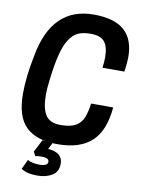

<svg xmlns="http://www.w3.org/2000/svg" viewBox="-106 -864 853 1155"><g transform="rotate(10 320.0 -286.5)"><path d="M331 6ZM204 220Q138 220 105 196L133 137Q159 153 205 153Q256 153 256 127Q256 103 210 103Q184 103 172 107L159 81L198 6H264L241 51Q331 57 331 126Q331 175 294 197.5Q257 220 204 220ZM290 13Q163 13 98.5 -48.5Q34 -110 34 -251Q34 -355 61 -486Q116 -793 372 -793Q498 -793 559 -739Q620 -685 620 -576Q620 -545 612 -487H478Q483 -522 483 -551Q483 -615 458.5 -645.5Q434 -676 373 -676Q324 -676 294 -661Q264 -646 241 -609Q200 -546 179 -370Q171 -311 171 -266Q171 -186 197 -145Q223 -104 289 -104Q350 -104 382 -123Q414 -142 428 -177.5Q442 -213 448 -263H583Q571 -120 499.5 -53.5Q428 13 290 13Z"/></g></svg>

Font: Tanohe Sans SemiBold
Style: Italic
Weight: 600
Designer: Village Type and Design LLC & Cristiano Sobral
Foundry: Cooper Hewitt Smithsonian Design Museum
Version: Version 1.00;September 29, 2021;FontCreator 13.0.0.2655 64-b